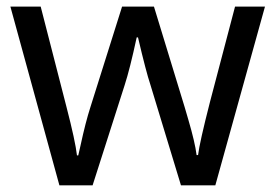

<svg xmlns="http://www.w3.org/2000/svg" viewBox="-20 -556 826 576"><path d="M522.9 0 431.2 -301.8Q418.5 -339.4 394 -443.8H390.1Q369.6 -348.6 354 -300.8L257.8 0H158.2L11.2 -536.1H102.1Q152.8 -338.4 179.4 -235.4Q206.1 -132.3 210.9 -89.8H214.8L221.7 -120.1Q236.8 -189.9 251 -233.9L346.2 -536.1H441.9L534.2 -233.9Q539.1 -216.8 544.9 -197.3Q564.9 -129.4 569.8 -90.8H574.2Q578.6 -127.9 609.9 -250L685.1 -536.1H774.9L626 0Z"/></svg>

Font: NotoSans
Style: Regular
Weight: 400
Designer: Monotype Design team
Foundry: Monotype Imaging Inc.
Version: Version 1.04